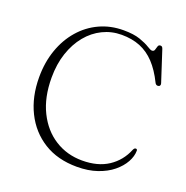

<svg xmlns="http://www.w3.org/2000/svg" viewBox="-130 -835 944 973"><g transform="rotate(20 342.0 -348.0)"><path d="M644.5 -163.5Q644.5 -133.5 627 -101.8Q609.5 -70 576.5 -43Q543.5 -16 495.5 0.5Q447.5 17 386.5 17Q282.5 17 207.8 -29.5Q133 -76 92.5 -157.8Q52 -239.5 52 -345Q52 -425.5 75.8 -493Q99.5 -560.5 142.8 -610.2Q186 -660 244.8 -687.2Q303.5 -714.5 373.5 -714.5Q428.5 -714.5 462.8 -702.5Q497 -690.5 516 -678.5Q535 -666.5 542.5 -666.5Q553.5 -666.5 556.5 -676.2Q559.5 -686 562.5 -695.8Q565.5 -705.5 575.5 -705.5Q580.5 -705.5 583.8 -702.8Q587 -700 589.5 -693L643.5 -527Q646 -520 643 -514.8Q640 -509.5 633 -509Q627 -508.5 622.8 -511.5Q618.5 -514.5 616 -520Q587 -579 551.8 -616.5Q516.5 -654 472.5 -671.8Q428.5 -689.5 372.5 -689.5Q318 -689.5 270.5 -666.2Q223 -643 187.5 -599.8Q152 -556.5 132 -497Q112 -437.5 112 -364.5Q112 -258 150.2 -181Q188.5 -104 253.8 -63Q319 -22 400.5 -22Q485 -22 541.2 -59.2Q597.5 -96.5 623.5 -160.5Q626.5 -167 629.8 -169.8Q633 -172.5 637.5 -172Q640.5 -172 642.5 -169.8Q644.5 -167.5 644.5 -163.5Z"/></g></svg>

Font: Fraunces ExtraLight
Style: Regular
Weight: 250
Version: Version 1.000;[b76b70a41]